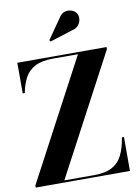

<svg xmlns="http://www.w3.org/2000/svg" viewBox="-106 -1072 831 1142"><g transform="rotate(-10 310.0 -501.5)"><path d="M15 0V-12.5L400 -737.5H251Q182.5 -737.5 141.8 -716.8Q101 -696 79.8 -657.2Q58.5 -618.5 48.5 -565H36V-750H575V-737.5L190 -12.5H369Q437.5 -12.5 478.2 -34.2Q519 -56 540.2 -98.8Q561.5 -141.5 571.5 -205H584V0ZM253 -840 246.5 -848.5 331.5 -970.5Q346 -994.5 367 -1000.2Q388 -1006 407.2 -999.5Q426.5 -993 436 -979Q446.5 -963 444.5 -942.5Q442.5 -922 429 -905.5Q415.5 -889 391.5 -884Z"/></g></svg>

Font: Bodoni Moda 18pt
Style: Bold
Weight: 700
Designer: Owen Earl
Foundry: indestructible type
Version: Version 2.004